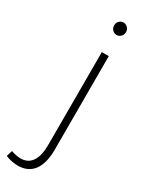

<svg xmlns="http://www.w3.org/2000/svg" viewBox="-288 -745 753 978"><g transform="rotate(30 88.0 -256.5)"><path d="M121 -707C102 -707 86 -691 86 -671C86 -650 102 -634 121 -634C140 -634 156 -650 156 -671C156 -691 140 -707 121 -707ZM-44 144 -55 179C-33 188 -10 193 15 194C97 195 141 138 141 29V-521H100V25C100 111 69 156 10 155C-9 154 -26 151 -44 144Z"/></g></svg>

Font: Montserrat arm ExtraLight
Style: Regular
Weight: 275
Designer: Julieta Ulanovsky
Foundry: Julieta Ulanovsky
Version: Version 6.000;PS 006.000;hotconv 1.0.88;makeotf.lib2.5.64775